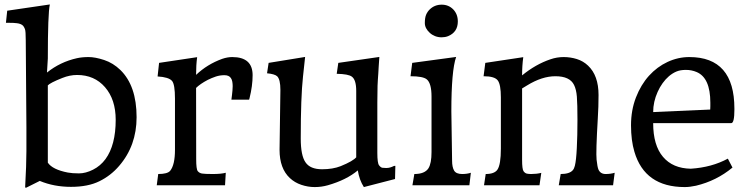

<svg xmlns="http://www.w3.org/2000/svg" viewBox="-20 -853 3455 884"><path d="M163.1 -20 100.6 11.2 95.7 10.3Q101.6 -95.2 101.6 -156.7V-267.1L98.6 -666.5Q98.6 -710 94.7 -719.5Q90.8 -729 86.7 -733.9Q82.5 -738.8 75 -741.9Q67.4 -745.1 58.1 -746.1Q44.9 -748 19.5 -748H7.3L13.2 -803.7L209.5 -832.5Q200.2 -791 200.2 -583.5L196.3 -519Q257.3 -567.9 334 -585Q357.4 -590.3 387.9 -590.3Q418.5 -590.3 459.7 -576.7Q501 -563 534.2 -530.8Q608.9 -458 608.9 -313.5Q608.9 -182.1 528.3 -88.9Q490.2 -44.4 437.7 -18.6Q385.3 7.3 306.9 7.3Q228.5 7.3 163.1 -20ZM200.2 -104Q221.7 -72.3 292 -58.6Q312.5 -54.7 343.5 -54.7Q374.5 -54.7 408.4 -71.8Q442.4 -88.9 465.8 -120.6Q512.7 -185.1 512.7 -301.3Q512.7 -395 463.4 -451.7Q414.6 -507.8 335 -507.8Q301.3 -507.8 267.1 -494.1Q210.4 -471.7 199.2 -459L200.2 -459.5Z M1019.5 -57.6 1016.1 0H701.7L708.5 -51.8Q751.5 -51.8 763.7 -66.9Q785.6 -94.2 785.6 -163.6V-398.9Q785.6 -464.8 772 -480.5Q756.8 -498 705.6 -501L712.4 -563.5L887.7 -589.8Q882.8 -554.2 882.8 -508.3Q934.1 -557.1 1002.9 -582Q1027.3 -590.3 1049.3 -590.3Q1143.1 -590.3 1143.1 -506.8Q1143.1 -457.5 1128.9 -400.9Q1127.9 -397 1127.4 -395.8Q1127 -394.5 1127 -394H1045.4L1048.3 -417L1050.3 -436.5Q1051.3 -445.8 1051.3 -456.1Q1051.3 -466.3 1049.6 -476.6Q1047.9 -486.8 1043 -493.7Q1034.2 -506.8 1013.2 -506.8Q992.2 -506.8 973.4 -500.5Q954.6 -494.1 937 -485.4Q901.4 -466.8 881.8 -447.3L882.8 -447.8L883.3 -120.1Q883.3 -73.7 890.6 -64.9Q897.9 -56.2 909.9 -54Q921.9 -51.8 960 -51.8Q998 -51.8 1019.5 -57.6Z M1793.9 -88.9 1797.9 -89.4H1800.3L1798.8 -28.8L1655.3 8.3Q1634.3 -24.4 1627.4 -68.4Q1574.7 -24.4 1489.3 0Q1460 8.3 1429 8.3Q1397.9 8.3 1367.4 -2Q1336.9 -12.2 1314.5 -33.2Q1267.1 -77.6 1267.1 -163.1L1271 -439Q1271 -487.8 1255.9 -502Q1244.6 -512.2 1209.5 -515.6L1216.8 -563.5L1384.8 -590.8L1375 -500Q1364.7 -406.2 1364.7 -214.8Q1364.7 -136.7 1386.7 -105.5Q1408.2 -73.7 1462.9 -73.7Q1512.2 -73.7 1548.3 -87.9Q1606 -111.3 1621.1 -129.9L1620.1 -129.4V-434.1Q1620.1 -485.4 1600.1 -500Q1584.5 -512.2 1530.3 -513.2L1537.6 -563.5L1726.6 -590.8Q1725.1 -565.4 1723.6 -546.9L1721.7 -514.2Q1720.7 -498 1719.7 -485.1Q1718.8 -472.2 1718.3 -458Q1717.3 -429.7 1717.3 -381.3V-148.9Q1717.3 -102.1 1725.3 -91.8Q1733.4 -81.5 1740.5 -80.6Q1747.6 -79.6 1755.9 -79.6H1760.3Q1775.4 -79.6 1793.9 -88.9Z M2043 -686.5Q2029.3 -681.2 2013.2 -681.2Q1997.1 -681.2 1982.9 -686.8Q1968.8 -692.4 1958.5 -702.1Q1936 -722.7 1936 -746.8Q1936 -771 1941.9 -785.2Q1947.8 -799.3 1958.5 -809.6Q1981 -831.5 2013.7 -831.5Q2045.4 -831.5 2066.9 -809.6Q2087.9 -787.6 2087.9 -754.4Q2087.9 -705.1 2043 -686.5ZM2080.1 -590.8Q2058.1 -527.3 2058.1 -340.8L2061.5 -113.3Q2061.5 -83.5 2070.8 -67.6Q2080.1 -51.8 2107.9 -51.8Q2130.4 -51.8 2147.9 -57.6L2141.1 0H1878.9L1887.7 -51.8Q1935.5 -51.8 1952.6 -78.1Q1966.8 -100.6 1966.8 -152.8V-408.2Q1966.8 -469.2 1945.3 -487.3Q1928.2 -502 1870.1 -502L1877.9 -563.5Z M2216.3 -51.8Q2256.8 -51.8 2270.5 -72.3Q2286.1 -95.7 2286.1 -168.9V-404.8Q2286.1 -463.4 2272 -482.4Q2257.8 -502 2206.5 -502L2214.4 -563.5L2389.2 -589.8Q2383.8 -550.3 2383.8 -505.9Q2446.3 -557.1 2514.6 -580.1Q2543.9 -590.3 2575.2 -590.3Q2606.4 -590.3 2636 -581.1Q2665.5 -571.8 2687.5 -550.8Q2735.8 -505.4 2735.8 -415.5Q2735.8 -360.8 2732.4 -308.6Q2723.1 -151.9 2726.8 -117.7Q2730.5 -83.5 2735.4 -72.3Q2744.6 -51.8 2768.6 -51.8Q2791.5 -51.8 2810.1 -57.6L2802.7 0H2552.7L2561.5 -51.8Q2602.1 -51.8 2617.2 -69.3Q2623.5 -76.7 2626.7 -89.6Q2629.9 -102.5 2632.1 -122.6Q2634.3 -142.6 2635.7 -170.9Q2638.7 -228.5 2638.7 -301.5Q2638.7 -374.5 2636 -408Q2633.3 -441.4 2623 -461.9Q2603.5 -502 2537.1 -502Q2475.6 -502 2407.2 -460L2383.8 -445.8V-117.7Q2383.8 -73.7 2390.6 -64.5Q2397.5 -55.2 2406.2 -53.5Q2415 -51.8 2425.8 -51.8Q2450.7 -51.8 2472.2 -57.1L2463.9 0H2208.5Z M3160.6 -76.2Q3257.3 -82.5 3331.1 -122.6L3352.5 -81.5Q3278.8 -20.5 3184.6 2Q3156.2 8.3 3132.8 8.3Q2948.7 8.3 2900.9 -154.3Q2885.3 -206.5 2885.3 -276.1Q2885.3 -345.7 2908 -404.3Q2930.7 -462.9 2968 -504.2Q3005.4 -545.4 3053.7 -567.9Q3102.1 -590.3 3153.8 -590.3Q3361.3 -590.3 3361.3 -353V-348.1Q3361.3 -286.1 3346.7 -286.1H2987.3Q2987.3 -184.1 3032.5 -130.9Q3077.6 -77.6 3160.6 -76.2ZM3250 -348.6Q3250.5 -358.9 3250.5 -364.3V-380.4Q3250.5 -495.1 3187 -521.5Q3164.1 -531.2 3137.9 -531.2Q3111.8 -531.2 3093.8 -523.4Q3075.7 -515.6 3059.8 -502Q3043.9 -488.3 3030.8 -470Q3017.6 -451.7 3007.8 -429.7Q2987.3 -384.3 2987.3 -336.9Z"/></svg>

Font: HeadlandOne
Style: Regular
Weight: 400
Designer: Gary Lonergan
Foundry: Sorkin Type Co.
Version: Version 1.002